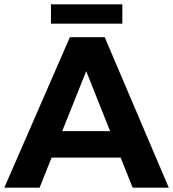

<svg xmlns="http://www.w3.org/2000/svg" viewBox="-23 -873 805 893"><path d="M302 -700H464L762 0H594L378 -542L161 0H-3ZM167 -263H580V-140H167ZM214 -853H546V-763H214Z"/></svg>

Font: Alexandria SemiBold
Style: Regular
Weight: 600
Designer: Mohamed Gaber
Foundry: Kief Type Foundry
Version: Version 5.100